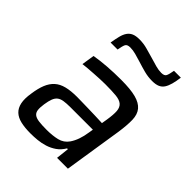

<svg xmlns="http://www.w3.org/2000/svg" viewBox="-211 -862 989 989"><g transform="rotate(45 284.0 -367.5)"><path d="M181 8Q140 8 110 1Q80 -6 62 -23Q44 -40 38 -68.5Q32 -97 39 -140Q45 -183 57 -212.5Q69 -242 89.5 -260.5Q110 -279 141.5 -287Q173 -295 218 -295Q229 -295 250.5 -294.5Q272 -294 298.5 -293.5Q325 -293 352.5 -292Q380 -291 404 -290L409 -320Q416 -364 414 -388.5Q412 -413 397.5 -425.5Q383 -438 353.5 -441Q324 -444 274 -444Q257 -444 235.5 -443Q214 -442 192 -440.5Q170 -439 150.5 -437.5Q131 -436 118 -434L129 -504Q169 -511 217 -514.5Q265 -518 316 -518Q385 -518 424.5 -507.5Q464 -497 483 -474Q502 -451 503 -413Q504 -375 496 -320L446 0H367L375 -71H369Q353 -44 330.5 -28.5Q308 -13 282.5 -5Q257 3 231 5.5Q205 8 181 8ZM227 -64Q269 -64 302.5 -72Q336 -80 356 -109Q382 -147 391 -209L395 -233H231Q203 -233 184 -230Q165 -227 153.5 -218Q142 -209 135.5 -192Q129 -175 125 -148Q121 -121 123 -104.5Q125 -88 136 -79Q147 -70 169 -67Q191 -64 227 -64ZM526 -743Q522 -713 516 -691Q510 -669 500.5 -654.5Q491 -640 475 -633Q459 -626 433 -626Q403 -626 374.5 -633.5Q346 -641 318 -650Q295 -657 273.5 -663Q252 -669 232 -669Q210 -669 204 -657Q198 -645 193 -615H142Q147 -645 152.5 -667Q158 -689 168 -703.5Q178 -718 194 -725Q210 -732 236 -732Q266 -732 294.5 -724Q323 -716 351 -708Q374 -701 395.5 -695Q417 -689 437 -689Q459 -689 465 -701Q471 -713 476 -743Z"/></g></svg>

Font: Azeri Sans
Style: Italic
Weight: 400
Designer: Hector Gatti & Omnibus-Type (original fonts) / Cristiano Sobral (main changes and remastering)
Foundry: Omnibus-Type
Version: Version 0.07;August 21, 2020;FontCreator 13.0.0.2681 64-bit;